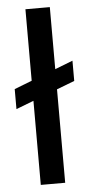

<svg xmlns="http://www.w3.org/2000/svg" viewBox="-53 -752 370 784"><g transform="rotate(-5 132.5 -360.0)"><path d="M10 -317V-399L255 -494V-411ZM82 0V-720H182V0Z"/></g></svg>

Font: DM Sans 20pt Medium
Style: Regular
Weight: 500
Version: Version 4.004;gftools[0.9.30]